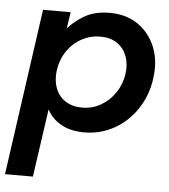

<svg xmlns="http://www.w3.org/2000/svg" viewBox="-72 -555 726 823"><g transform="rotate(5 291.0 -144.0)"><path d="M-20 220 81 -496H200L189 -425Q218 -459 261.5 -483.5Q305 -508 368 -508Q439 -508 490 -472.5Q541 -437 564.5 -377Q588 -317 577 -242Q567 -170 528.5 -112Q490 -54 431 -21Q372 12 302 12Q243 12 202.5 -11Q162 -34 142 -73L100 220ZM284 -93Q328 -93 364.5 -114Q401 -135 425.5 -171Q450 -207 457 -252Q463 -296 450 -330Q437 -364 408 -383.5Q379 -403 336 -403Q294 -403 256.5 -383Q219 -363 194 -326.5Q169 -290 162 -241Q157 -198 170 -164.5Q183 -131 212.5 -112Q242 -93 284 -93Z"/></g></svg>

Font: Host Grotesk Light SemiBold
Style: Italic
Weight: 600
Italic angle: -8°
Version: Version 1.003